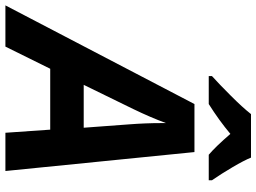

<svg xmlns="http://www.w3.org/2000/svg" viewBox="-202 -830 971 728"><g transform="rotate(90 284.0 -465.5)"><path d="M411.1 -169.9H180.2L96.2 0H-60.1L314 -716.8H496.1L567.9 0H422.9ZM403.8 -296.9 391.1 -467.8Q386.2 -531.7 386.2 -591.3V-608.9Q364.7 -550.3 333 -484.9L241.2 -296.9ZM603 -771H506.3Q475.6 -796.9 427.2 -853Q376 -810.1 314 -771H208V-783.2Q238.8 -811 282.7 -855Q326.7 -898.9 352.1 -931.2H517.1Q527.8 -904.8 553.2 -861.6Q578.6 -818.4 603 -783.2Z"/></g></svg>

Font: Zoram GWebM
Style: Bold Italic
Weight: 700
Italic angle: -12°
Foundry: Ascender Corporation
Version: Version 1.000